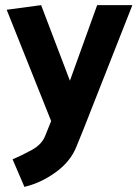

<svg xmlns="http://www.w3.org/2000/svg" viewBox="-20 -505 540 747"><path d="M156 23 179 -34 6 -467 140 -485 252 -191 358 -485H495L304 0L278 64Q255 123 197 165Q139 207 75 222L29 115Q64 100 103.5 78.5Q143 57 156 23Z"/></svg>

Font: Palanquin
Style: Bold
Weight: 700
Designer: Pria Ravichandran
Version: Version 1.0.4